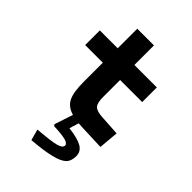

<svg xmlns="http://www.w3.org/2000/svg" viewBox="-258 -753 1131 1131"><g transform="rotate(45 307.0 -187.5)"><path d="M197 -198V-355H50V-477H199V-640H338V-477H525V-355H341V-213Q341 -164 357 -146.5Q373 -129 420 -126L549 -118L538 6L410 1Q385 0 375.5 -0.5Q366 -1 349 -2L331 57Q407 66 441.5 86Q476 106 476 145Q476 187 453 208.5Q430 230 376 243Q348 250 310 255.5Q272 261 222 265L203 196Q312 187 348.5 177Q385 167 385 147Q385 131 356.5 123Q328 115 258 112L252 102L290 -13Q238 -28 217.5 -68Q197 -108 197 -198Z"/></g></svg>

Font: Intel One Mono
Style: Bold
Weight: 700
Monospace: yes
Designer: Fred Shallcrass
Foundry: Frere-Jones Type LLC
Version: Version 1.400;hotconv 1.1.0;makeotfexe 2.6.0;FJTRelease1.4